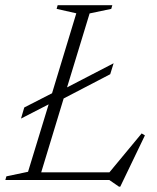

<svg xmlns="http://www.w3.org/2000/svg" viewBox="-28 -690 602 736"><path d="M407.5 -447.5 394.5 -405.5 216 -312.5 130 -29.5H391.5L515 -178.5L527.5 -171L433 25.5H428L391 0H-7.5L-3.5 -14L79.5 -31.5L158.5 -290L52.5 -235.5L65 -278L171.5 -332.5L264.5 -639L189 -656L193 -670H402.5L398.5 -656L315.5 -638.5L229 -355Z"/></svg>

Font: Newsreader 16pt Light
Style: Italic
Weight: 300
Italic angle: -17°
Designer: Hugues Gentile
Foundry: Production Type
Version: Version 1.003; ttfautohint (v1.8.3)